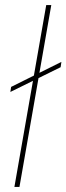

<svg xmlns="http://www.w3.org/2000/svg" viewBox="-20 -740 263 760"><path d="M21 -376 24 -396 223 -495 220 -474ZM37 0 163 -720H183L57 0Z"/></svg>

Font: DM Sans 12pt Thin
Style: Italic
Weight: 250
Italic angle: -10°
Version: Version 4.004;gftools[0.9.30]